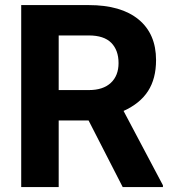

<svg xmlns="http://www.w3.org/2000/svg" viewBox="-20 -754 698 774"><path d="M337 -268.5H216.6V0H65.5V-733.5H338Q468 -733.5 538.5 -675.6Q609.1 -617.6 609.1 -511.8Q609.1 -436.8 576.6 -386.6Q544.1 -336.5 478.1 -306.8L636.8 -7.1V0H474.6ZM216.6 -390.9H338.5Q395.5 -390.9 426.7 -419.9Q457.9 -448.9 457.9 -499.7Q457.9 -551.6 428.5 -581.4Q399 -611.1 338 -611.1H216.6Z"/></svg>

Font: Vazir FD
Style: Bold
Weight: 700
Foundry: DejaVu fonts team - Redesigned by Saber Rastikerdar
Version: Version 21.10;October 20, 2019;FontCreator 12.0.0.2547 64-bi